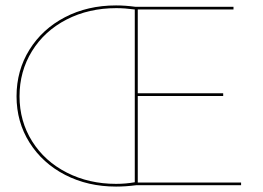

<svg xmlns="http://www.w3.org/2000/svg" viewBox="-20 -683 969 708"><path d="M869 0H482Q444 5 408 5Q304 5 220.5 -38Q137 -81 89 -157Q41 -233 41 -328Q41 -423 88.5 -499.5Q136 -576 219.5 -619.5Q303 -663 408 -663Q442 -663 479 -658H841V-648H488V-339H803V-329H488V-10H869ZM408 -5Q444 -5 477 -11V-648Q440 -653 409 -653Q307 -653 225.5 -611Q144 -569 98 -494.5Q52 -420 52 -328Q52 -236 98.5 -162Q145 -88 226.5 -46.5Q308 -5 408 -5Z"/></svg>

Font: Ysabeau SC Hairline
Style: Regular
Weight: 100
Designer: Christian Thalmann (Catharsis Fonts)
Version: Version 0.003